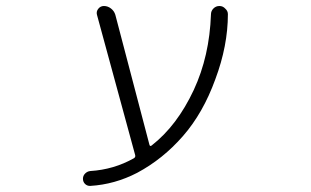

<svg xmlns="http://www.w3.org/2000/svg" viewBox="-20 -565 1040 643"><path d="M480.5 -80.1Q482.4 -73.2 488.3 -78.1Q573.2 -144.5 628.9 -263.7Q681.6 -377 686.5 -516.6Q686.5 -528.3 694.8 -536.6Q703.1 -544.9 714.8 -544.9Q726.6 -544.9 734.4 -536.1Q743.2 -528.3 743.2 -517.6Q743.2 -412.1 701.2 -299.8Q660.2 -186.5 592.8 -109.4Q525.4 -32.2 439.5 13.7Q364.3 52.7 282.2 57.6Q282.2 57.6 281.2 57.6Q271.5 57.6 264.6 50.8Q257.8 43.9 257.8 33.7Q257.8 23.4 265.1 16.1Q272.5 8.8 282.2 7.8Q361.3 2.9 428.7 -35.2Q434.6 -39.1 432.6 -45.9L304.7 -515.6Q301.8 -526.4 309.1 -535.6Q316.4 -544.9 328.1 -544.9Q340.8 -544.9 351.6 -536.6Q362.3 -528.3 366.2 -515.6Z"/></svg>

Font: Rounded-X Mgen+ 2m light
Style: Regular
Weight: 200
Designer: [Source Han Sans]
Ryoko NISHIZUKA  (kana & ideographs); Paul D. Hunt (Latin, Greek & Cyrillic); Wenlong ZHANG  (bopomofo
Version: Version 1.059.20150602